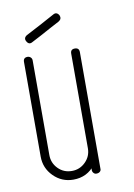

<svg xmlns="http://www.w3.org/2000/svg" viewBox="-79 -724 547 785"><g transform="rotate(-10 194.0 -331.0)"><path d="M278 -119H242V-80Q241 -52 242 -48Q244 -30 242 -16Q242 -8 247.5 -2.5Q253 3 260 2Q268 2 273.5 -3Q279 -8 278 -16ZM278 -106V-237V-239V-499Q278 -517 260 -517Q242 -517 242 -499V-106Q242 -73 218.5 -49.5Q195 -26 162 -26Q128 -26 105 -49.5Q82 -73 82 -106V-499Q82 -507 76.5 -512Q71 -517 64 -517Q46 -517 46 -499V-106Q46 -58 80 -24Q114 10 162 10Q220 10 254 -36ZM214 -637 131 -593 178 -617 94 -573Q79 -564 70 -580Q61 -595 77 -605L161 -649L114 -624L197 -669Q212 -678 222 -662Q229 -646 214 -637Z"/></g></svg>

Font: Aaram
Style: Regular
Weight: 400
Designer: Tharique Azeez
Foundry: Tharique Azeez
Version: Version 1.7